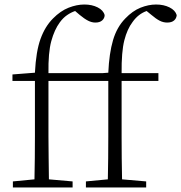

<svg xmlns="http://www.w3.org/2000/svg" viewBox="-20 -831 803 851"><path d="M434.1 -506.8 460 -508.8Q463.9 -595.2 481 -653.1Q498 -710.9 535.2 -749Q567.4 -782.7 602.8 -796.9Q638.2 -811 671.9 -811Q705.6 -811 731.2 -798.3Q756.8 -785.6 763.2 -764.2Q762.2 -749.5 751.5 -740.2Q740.7 -731 721.2 -731Q703.6 -731 687.5 -739.3Q671.4 -747.6 650.9 -765.1L629.9 -782.2Q592.8 -769 567.9 -733.9Q543.9 -702.6 531 -652.1Q518.1 -601.6 519 -506.8H682.1V-472.2H519V-226.1Q519 -178.2 519.5 -130.6Q520 -83 521 -36.1L627.9 -26.9V0H360.8V-26.9L458 -36.1Q459 -83 459.5 -130.6Q460 -178.2 460 -226.1V-472.2H194.8V-226.1Q194.8 -178.2 195.6 -130.6Q196.3 -83 196.8 -36.1L301.8 -26.9V0H37.1V-26.9L132.8 -36.1Q133.8 -83 134.3 -130.6Q134.8 -178.2 134.8 -226.1V-472.2H35.2V-501L134.8 -508.8Q139.6 -603.5 159.7 -658.7Q179.7 -713.9 214.8 -749Q248 -782.7 284.2 -796.9Q320.3 -811 354 -811Q387.7 -811 412.8 -798.3Q438 -785.6 443.8 -764.2Q443.8 -750.5 433.1 -740.7Q422.4 -731 402.8 -731Q386.7 -731 370.4 -739.3Q354 -747.6 333 -765.1L313 -782.2Q294.4 -775.9 276.9 -763.7Q259.3 -751.5 245.1 -731.9Q221.2 -699.7 207.3 -648.7Q193.4 -597.7 194.8 -506.8Z"/></svg>

Font: Source Han Serif CN ExtraLight
Style: Regular
Weight: 250
Designer: Ryoko NISHIZUKA  (kana & ideographs); Frank Grießhammer (Latin, Greek & Cyrillic); Wenlong ZHANG  (bopomofo); Sandoll Co
Foundry: Adobe Systems Incorporated
Version: Version 1.001;PS 1.001;hotconv 16.6.54;makeotf.lib2.5.65590